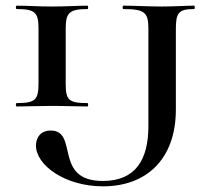

<svg xmlns="http://www.w3.org/2000/svg" viewBox="-20 -645 736 678"><path d="M212 -350V-542C212 -599 223 -613 289 -613C292 -613 292 -625 289 -625C256 -625 214 -622 163 -622C117 -622 73 -625 39 -625C35 -625 35 -613 39 -613C104 -613 116 -601 116 -544V-350C116 -292 104 -281 39 -281C35 -281 35 -269 39 -269C73 -269 117 -271 163 -271C214 -271 255 -269 289 -269C292 -269 292 -281 289 -281C222 -281 212 -292 212 -350ZM665 -625C635 -625 597 -622 552 -622C501 -622 456 -625 416 -625C412 -625 412 -613 416 -613C491 -613 504 -601 504 -544V-200C504 -80 458 -6 343 -6C167 -6 259 -184 159 -184C124 -184 107 -160 107 -131C107 -62 209 13 344 13C496 13 601 -82 601 -258V-542C601 -599 610 -613 665 -613C669 -613 669 -625 665 -625Z"/></svg>

Font: Cormorant SC Semi
Style: Regular
Weight: 600
Designer: Christian Thalmann (Catharsis Fonts)
Version: Version 1.000;PS 001.000;hotconv 1.0.70;makeotf.lib2.5.58329